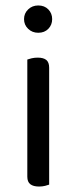

<svg xmlns="http://www.w3.org/2000/svg" viewBox="-20 -678 281 703"><path d="M68 -608Q68 -629 83 -643.5Q98 -658 120 -658Q143 -658 157 -643.5Q171 -629 171 -608Q171 -587 157 -572.5Q143 -558 120 -558Q98 -558 83 -572.5Q68 -587 68 -608ZM80 -264H160V-2Q155 0 145 2.5Q135 5 123 5Q102 5 91 -3.5Q80 -12 80 -31ZM160 -225H80V-460Q85 -462 95.5 -464.5Q106 -467 118 -467Q139 -467 149.5 -458.5Q160 -450 160 -430Z"/></svg>

Font: Baloo Tamma 2
Style: Regular
Weight: 400
Designer: Divya Kowshik, Shuchita Grover and Ek Type
Foundry: Ek Type
Version: Version 1.700